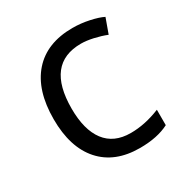

<svg xmlns="http://www.w3.org/2000/svg" viewBox="-134 -654 744 773"><g transform="rotate(-30 238.0 -267.5)"><path d="M299.8 9.8Q183.6 9.8 119.9 -61.8Q56.2 -133.3 56.2 -264.2Q56.2 -398.4 120.8 -471.7Q185.5 -544.9 305.2 -544.9Q343.8 -544.9 382.3 -536.6Q420.9 -528.3 442.9 -517.1L418 -448.2Q391.1 -459 359.4 -466.1Q327.6 -473.1 303.2 -473.1Q140.1 -473.1 140.1 -265.1Q140.1 -166.5 179.9 -113.8Q219.7 -61 297.9 -61Q364.7 -61 435.1 -89.8V-18.1Q381.3 9.8 299.8 9.8Z"/></g></svg>

Font: f02954597
Style: Regular
Weight: 400
Foundry: Ascender Corporation
Version: Version 1.10